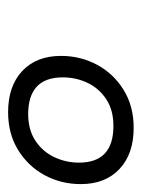

<svg xmlns="http://www.w3.org/2000/svg" viewBox="42 -762 350 474"><g transform="rotate(90 217.0 -525.0)"><path d="M295.5 -680Q360 -680 397.2 -645Q434.5 -610 434.5 -549.5Q434.5 -501 412.5 -460.2Q390.5 -419.5 350.5 -394.8Q310.5 -370 257 -370Q192.5 -370 155.2 -405Q118 -440 118 -500.5Q118 -549 140 -589.8Q162 -630.5 202 -655.2Q242 -680 295.5 -680ZM262.5 -419.5Q301.5 -420 328 -437.8Q354.5 -455.5 368 -484.2Q381.5 -513 381.5 -545Q381.5 -630 291 -630Q251.5 -630 224.8 -612.2Q198 -594.5 184.5 -566Q171 -537.5 171 -505Q171 -419.5 262.5 -419.5Z"/></g></svg>

Font: Newsreader 16pt ExtraBold
Style: Italic
Weight: 800
Italic angle: -17°
Designer: Hugues Gentile
Foundry: Production Type
Version: Version 1.003; ttfautohint (v1.8.3)